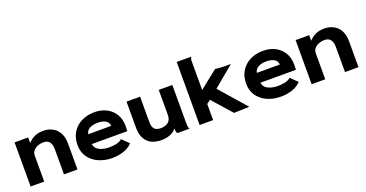

<svg xmlns="http://www.w3.org/2000/svg" viewBox="-34 -1294 3668 1926"><g transform="rotate(-20 1800.0 -330.5)"><path d="M55 0V-471H200V-411Q227 -443 267 -462.5Q307 -482 364 -482Q416 -482 459.5 -460Q503 -438 529 -392Q555 -346 555 -274V0H411V-272Q411 -318 390.5 -345.5Q370 -373 325 -373Q295 -373 266 -362Q237 -351 218.5 -329.5Q200 -308 200 -276V0Z M925 12Q845 12 780 -17Q715 -46 677 -100Q639 -154 639 -230Q639 -308 674.5 -364.5Q710 -421 771 -451.5Q832 -482 911 -482Q981 -482 1037 -453.5Q1093 -425 1125.5 -372Q1158 -319 1158 -244Q1158 -233 1157.5 -217Q1157 -201 1156 -190H777Q783 -143 827.5 -121Q872 -99 932 -99Q969 -99 1006.5 -106.5Q1044 -114 1069 -136L1141 -66Q1102 -25 1045 -6.5Q988 12 925 12ZM777 -295H1023Q1020 -334 988.5 -352.5Q957 -371 905 -371Q851 -371 818 -352.5Q785 -334 777 -295Z M1453 12Q1351 12 1300.5 -42Q1250 -96 1250 -193V-471H1395V-196Q1395 -103 1481 -103Q1535 -103 1564.5 -128Q1594 -153 1594 -204V-471H1739V-75Q1739 -52 1740.5 -34.5Q1742 -17 1751 0H1621Q1613 -13 1611 -26.5Q1609 -40 1609 -55Q1585 -20 1541 -4Q1497 12 1453 12Z M2043 -202 2003 -172V0H1859V-673H2011V-663Q2006 -657 2004.5 -649.5Q2003 -642 2003 -626V-321L2196 -475Q2210 -473 2230 -471.5Q2250 -470 2268.5 -469Q2287 -468 2296 -468H2363L2142 -284L2390 -1L2225 4Z M2725 12Q2645 12 2580 -17Q2515 -46 2477 -100Q2439 -154 2439 -230Q2439 -308 2474.5 -364.5Q2510 -421 2571 -451.5Q2632 -482 2711 -482Q2781 -482 2837 -453.5Q2893 -425 2925.5 -372Q2958 -319 2958 -244Q2958 -233 2957.5 -217Q2957 -201 2956 -190H2577Q2583 -143 2627.5 -121Q2672 -99 2732 -99Q2769 -99 2806.5 -106.5Q2844 -114 2869 -136L2941 -66Q2902 -25 2845 -6.5Q2788 12 2725 12ZM2577 -295H2823Q2820 -334 2788.5 -352.5Q2757 -371 2705 -371Q2651 -371 2618 -352.5Q2585 -334 2577 -295Z M3055 0V-471H3200V-411Q3227 -443 3267 -462.5Q3307 -482 3364 -482Q3416 -482 3459.5 -460Q3503 -438 3529 -392Q3555 -346 3555 -274V0H3411V-272Q3411 -318 3390.5 -345.5Q3370 -373 3325 -373Q3295 -373 3266 -362Q3237 -351 3218.5 -329.5Q3200 -308 3200 -276V0Z"/></g></svg>

Font: Inconsolata Expanded Black
Style: Regular
Weight: 900
Width: 7
Monospace: yes
Designer: Raph Levien, Cyreal, Brenton Simpson
Foundry: Raph Levien, Cyreal, Google
Version: Version 3.001; ttfautohint (v1.8.2.53-6de2)